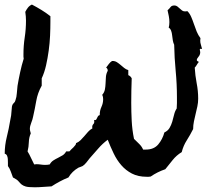

<svg xmlns="http://www.w3.org/2000/svg" viewBox="-30 -833 934 821"><path d="M834 -624H830.1Q828.1 -625 826.2 -624Q824.2 -623 824.2 -621.1Q826.2 -613.3 826.2 -610.4Q826.2 -598.6 818.8 -590.3Q811.5 -582 811.5 -576.2Q811.5 -573.2 814.9 -571.3Q818.4 -569.3 820.3 -568.4Q815.4 -562.5 811.5 -555.7Q807.6 -548.8 802.7 -543.9Q804.7 -509.8 811 -477.1Q817.4 -444.3 817.4 -411.1Q817.4 -394.5 814 -378.4Q810.5 -362.3 806.6 -346.2Q802.7 -330.1 799.3 -314Q795.9 -297.9 795.9 -281.2Q783.2 -255.9 768.6 -232.9Q753.9 -210 747.1 -182.6Q724.6 -168.9 708.5 -148.9Q692.4 -128.9 676.8 -109.4Q642.6 -97.7 614.3 -78.1Q609.4 -77.1 605.5 -77.1H597.7Q560.5 -77.1 534.2 -90.8Q507.8 -104.5 488.8 -126.5Q469.7 -148.4 456.1 -176.8Q442.4 -205.1 430.7 -235.4Q408.2 -218.8 390.1 -197.8Q372.1 -176.8 353.5 -156.2Q347.7 -148.4 339.4 -138.2Q331.1 -127.9 323.2 -123Q319.3 -121.1 314.9 -119.6Q310.5 -118.2 305.7 -116.2Q278.3 -100.6 262.7 -74.2Q243.2 -66.4 225.1 -56.6Q207 -46.9 190.4 -36.1Q171.9 -35.2 153.8 -33.7Q135.7 -32.2 118.2 -32.2Q90.8 -32.2 79.6 -35.6Q68.4 -39.1 62 -44.4Q55.7 -49.8 49.3 -57.6Q43 -65.4 25.4 -74.2Q20.5 -86.9 16.1 -99.6Q11.7 -112.3 3.9 -123V-136.7Q3.9 -145.5 3.4 -153.3Q2.9 -161.1 0 -167.5Q-2.9 -173.8 -9.8 -175.8Q-9.8 -211.9 -1 -247.1Q7.8 -282.2 13.7 -318.4Q18.6 -338.9 19.5 -360.4Q20.5 -365.2 20.5 -371.1Q20.5 -377 22.5 -382.8Q24.4 -388.7 29.3 -392.6Q34.2 -396.5 36.1 -404.3Q41 -418 42 -434.6Q43 -451.2 44.9 -465.8Q49.8 -495.1 56.2 -524.4Q62.5 -553.7 71.3 -582Q70.3 -586.9 70.3 -590.8V-600.6Q70.3 -637.7 75.7 -672.9Q81.1 -708 81.1 -745.1Q81.1 -762.7 78.1 -782.2Q83 -792 89.4 -800.3Q95.7 -808.6 106.4 -813.5Q127 -802.7 147 -790.5Q167 -778.3 185.5 -763.7V-740.2Q185.5 -711.9 184.1 -680.2Q182.6 -648.4 178.2 -616.2Q173.8 -584 167 -553.7Q160.2 -523.4 148.4 -498V-466.8Q130.9 -435.5 125 -401.4Q119.1 -367.2 111.3 -333Q109.4 -322.3 103.5 -307.6Q97.7 -293 97.7 -282.2Q97.7 -277.3 99.1 -272.5Q100.6 -267.6 101.6 -262.7Q93.8 -245.1 93.3 -225.1Q92.8 -205.1 87.9 -185.5Q95.7 -172.9 102.1 -158.7Q108.4 -144.5 116.2 -129.9L126 -130.9Q134.8 -130.9 144.5 -129.4Q154.3 -127.9 163.1 -127.9Q168 -127.9 172.9 -128.4Q177.7 -128.9 182.6 -129.9Q188.5 -140.6 198.2 -147Q208 -153.3 218.3 -158.2Q228.5 -163.1 237.8 -168.9Q247.1 -174.8 252.9 -185.5H266.6Q268.6 -188.5 273.9 -193.4Q279.3 -198.2 284.2 -203.1Q289.1 -208 292.5 -212.9Q295.9 -217.8 294.9 -220.7Q306.6 -225.6 314.9 -233.9Q323.2 -242.2 331.1 -251.5Q338.9 -260.7 346.7 -269.5Q354.5 -278.3 365.2 -284.2Q364.3 -286.1 364.3 -289.1Q364.3 -297.9 369.6 -302.7Q375 -307.6 372.1 -320.3L375 -319.3Q379.9 -319.3 381.8 -322.3Q383.8 -325.2 385.3 -329.1Q386.7 -333 389.2 -336.4Q391.6 -339.8 396.5 -340.8V-342.8Q396.5 -360.4 403.8 -376Q411.1 -391.6 411.1 -409.2Q411.1 -414.1 410.2 -418.5Q409.2 -422.9 407.2 -427.7Q416 -437.5 418.5 -450.2Q420.9 -462.9 421.4 -476.6Q421.9 -490.2 422.9 -503.9Q423.8 -517.6 430.7 -530.3Q430.7 -540 423.8 -543.9L435.5 -559.6Q441.4 -567.4 449.2 -572.3H451.2Q461.9 -572.3 470.2 -566.9Q478.5 -561.5 485.8 -555.2Q493.2 -548.8 501 -542.5Q508.8 -536.1 518.6 -533.2V-511.7Q528.3 -507.8 533.2 -498Q532.2 -471.7 531.7 -445.3Q531.2 -418.9 531.2 -393.6Q531.2 -354.5 533.2 -315.9Q535.2 -277.3 543 -239.3Q553.7 -228.5 564.9 -217.8Q576.2 -207 582 -193.4H593.8Q627.9 -193.4 646.5 -215.3Q665 -237.3 672.9 -266.6Q687.5 -273.4 694.8 -285.6Q702.1 -297.9 706.5 -312.5Q710.9 -327.1 714.4 -342.3Q717.8 -357.4 725.6 -369.1Q726.6 -380.9 726.6 -392.6V-417Q726.6 -473.6 721.2 -529.8Q715.8 -585.9 714.8 -641.6Q710.9 -649.4 709 -660.2L706.1 -681.6Q705.1 -692.4 701.7 -701.7Q698.2 -710.9 691.4 -714.8Q694.3 -724.6 694.3 -738.3Q694.3 -751 691.9 -763.7Q689.5 -776.4 686.5 -789.1Q694.3 -795.9 699.2 -802.7Q704.1 -809.6 715.8 -809.6Q722.7 -809.6 728 -805.7Q733.4 -801.8 738.3 -796.9Q743.2 -792 748.5 -788.1Q753.9 -784.2 761.7 -784.2Q763.7 -784.2 766.1 -784.7Q768.6 -785.2 771.5 -785.2Q781.2 -775.4 787.6 -760.7Q793.9 -746.1 799.3 -730Q804.7 -713.9 811 -698.2Q817.4 -682.6 827.1 -669.9Q827.1 -667 826.7 -664.6Q826.2 -662.1 826.2 -659.2Q826.2 -650.4 829.1 -641.6Q832 -632.8 834 -624Z"/></svg>

Font: Rock Salt
Style: Regular
Weight: 400
Version: Version 1.001